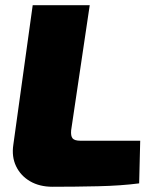

<svg xmlns="http://www.w3.org/2000/svg" viewBox="-20 -710 592 734"><path d="M323 -690 252 -212Q250 -190 257.5 -181Q265 -172 288 -172H516L512 -9Q443 0 355 2Q267 4 181 4Q131 4 95 -17Q59 -38 41.5 -74.5Q24 -111 31 -157L105 -690Z"/></svg>

Font: Exo 2 Black
Style: Italic
Weight: 900
Italic angle: -8°
Designer: Natanael Gama
Foundry: Natanael Gama
Version: Version 2.010